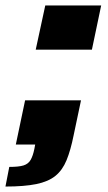

<svg xmlns="http://www.w3.org/2000/svg" viewBox="-36 -530 397 704"><path d="M-16 154 -2 82Q33 82 50.5 76.5Q68 71 76.5 56Q85 41 90 16L93 0H22L56 -162H261L234 -34Q223 21 208 57.5Q193 94 167 115Q141 136 97 145Q53 154 -16 154ZM95 -348 130 -510H335L301 -348Z"/></svg>

Font: Saira SemiExpanded ExtraBold
Style: Italic
Weight: 800
Width: 6
Italic angle: -12°
Designer: Hector Gatti with collaboration of the Omnibus-Type team
Foundry: Omnibus-Type
Version: Version 1.101